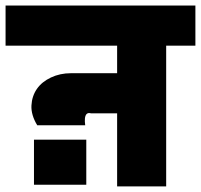

<svg xmlns="http://www.w3.org/2000/svg" viewBox="-63 -665 722 690"><path d="M-43 -645H639.2V-501H534.2V4.9H357.9V-257.8H263.2Q262.7 -257.8 261.7 -258.3Q244.6 -261.7 242.2 -239.3Q241.2 -229.5 243.2 -214.8H70.8Q48.3 -252 50 -285.9Q51.8 -319.8 69.6 -345.5Q87.4 -371.1 120.1 -386.5Q152.8 -401.9 191.9 -401.9H357.9V-501H-43ZM59.1 -1V-163.1H247.1V-1Z"/></svg>

Font: LT Superior Black
Style: Regular
Weight: 900
Designer: Daniel Lyons
Foundry: LyonsType
Version: Version 2.005